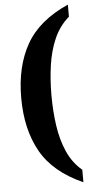

<svg xmlns="http://www.w3.org/2000/svg" viewBox="-61 -807 472 981"><g transform="rotate(-5 175.5 -316.5)"><path d="M326 139Q175 72 111 -42Q47 -156 47 -318Q47 -479 111 -592Q175 -705 326 -772V-710Q277 -668 250 -606.5Q223 -545 212.5 -471Q202 -397 202 -318Q202 -238 212.5 -163.5Q223 -89 250 -27.5Q277 34 326 75Z"/></g></svg>

Font: Noto Serif Khmer ExtraCondensed ExtraBold
Style: Regular
Weight: 800
Width: 2
Designer: Danh Hong and the Monotype Design Team
Foundry: Monotype Imaging Inc.
Version: Version 2.004; ttfautohint (v1.8.4.7-5d5b)